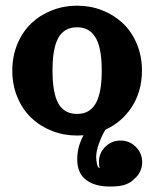

<svg xmlns="http://www.w3.org/2000/svg" viewBox="-20 -478 557 693"><path d="M336.9 107.4Q336.9 75 359.7 52.1Q382.6 29.3 415 29.3Q447.5 29.3 470.3 52.1Q493.2 75 493.2 107.4Q493.2 124.8 486.1 140Q479 155.3 466.6 166Q459 173.6 452.4 178.2Q445.8 182.9 435.4 187.1Q425 191.4 410.5 193.4Q396 195.3 376 195.3Q322 195.3 290.4 171Q258.8 146.7 258.8 97.7Q258.8 74.5 263.9 54.3Q269 34.2 281.2 10.3Q269.8 11.2 258.3 11.2Q210.2 11.2 167.4 -5.6Q124.5 -22.5 92.9 -52.6Q61.3 -82.8 42.8 -127Q24.4 -171.1 24.4 -223.1Q24.4 -275.1 42.8 -319.3Q61.3 -363.5 92.9 -393.7Q124.5 -423.8 167.4 -440.7Q210.2 -457.5 258.3 -457.5Q306.4 -457.5 349.2 -440.7Q392.1 -423.8 423.8 -393.7Q455.6 -363.5 474 -319.3Q492.4 -275.1 492.4 -223.1Q492.4 -185.8 482.8 -152.1Q473.1 -118.4 455.6 -91.6Q438 -64.7 413.9 -43.9Q389.9 -23.2 360.4 -10Q346.7 13.2 336.9 41Q327.1 68.8 327.1 87.9Q327.4 103 330.4 115.4Q333.5 127.7 339.8 128.9Q336.9 118.4 336.9 107.4ZM258.3 -379.4Q241.2 -379.4 227.8 -374.5Q214.4 -369.6 203.1 -358.4Q191.9 -347.2 184.7 -329.3Q177.5 -311.5 173.5 -284.9Q169.4 -258.3 169.4 -223.1Q169.4 -188 173.5 -161.4Q177.5 -134.8 184.7 -116.9Q191.9 -99.1 203.1 -87.9Q214.4 -76.7 227.8 -71.8Q241.2 -66.9 258.3 -66.9Q279.8 -66.9 295.7 -75.1Q311.5 -83.3 323.4 -101.3Q335.2 -119.4 341.2 -149.9Q347.2 -180.4 347.2 -223.1Q347.2 -265.9 341.2 -296.4Q335.2 -326.9 323.4 -345Q311.5 -363 295.7 -371.2Q279.8 -379.4 258.3 -379.4Z"/></svg>

Font: Orelega One
Style: Regular
Weight: 400
Version: Version 1.1 ; ttfautohint (v1.8.3)